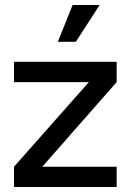

<svg xmlns="http://www.w3.org/2000/svg" viewBox="-20 -747 522 767"><path d="M335 -419H36V-500H446V-419L149 -81H446V0H36V-81ZM378 -727 283 -580H211L270 -727Z"/></svg>

Font: MedMera Sans Display
Style: Regular
Weight: 500
Designer: Kasper Nordkvist
Foundry: UNCUT.wtf
Version: Version 1.300